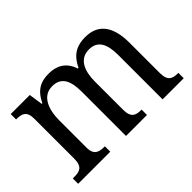

<svg xmlns="http://www.w3.org/2000/svg" viewBox="-93 -804 1061 1061"><g transform="rotate(-45 437.5 -273.0)"><path d="M25 0H276V-42H274C233 -42 199 -49 199 -109V-320C199 -406 227 -483 305 -483C374 -483 399 -433 399 -346V0H563V-42H560C519 -42 490 -51 490 -114V-334C490 -413 515 -483 592 -483C660 -483 685 -433 685 -346V0H850V-42H847C806 -42 777 -51 777 -114V-350C777 -487 720 -546 626 -546C566 -546 515 -527 480 -452H474C451 -522 400 -546 340 -546C280 -546 235 -527 200 -455H195L183 -536H34V-494H37C78 -494 108 -485 108 -426V-114C108 -51 79 -42 38 -42H25Z"/></g></svg>

Font: Noto Serif Armenian SemiCondensed
Style: Regular
Weight: 400
Width: 4
Designer: Monotype Design Team
Foundry: Monotype Imaging Inc.
Version: Version 2.008